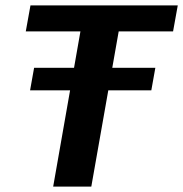

<svg xmlns="http://www.w3.org/2000/svg" viewBox="-20 -695 682 715"><path d="M92 -358.5H543.5L558.5 -442.5H107ZM178 0H320L422 -578H624.5L642 -675H93.5L76 -578H279.5Z"/></svg>

Font: Anybody Thin SemiBold
Style: Italic
Weight: 600
Italic angle: -10°
Version: Version 1.113;gftools[0.9.25]